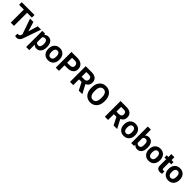

<svg xmlns="http://www.w3.org/2000/svg" viewBox="752 -3343 6148 6148"><g transform="rotate(45 3826.0 -268.5)"><path d="M598.6 -592.3H380.9V0H234.4V-592.3H19.5V-710.9H598.6Z M830.1 -199.7 927.7 -528.3H1079.1L866.7 82L855 109.9Q807.6 213.4 698.7 213.4Q668 213.4 636.2 204.1V97.2L657.7 97.7Q697.8 97.7 717.5 85.4Q737.3 73.2 748.5 44.9L765.1 1.5L580.1 -528.3H731.9Z M1610.4 -259.3Q1610.4 -137.2 1554.9 -63.7Q1499.5 9.8 1405.3 9.8Q1325.2 9.8 1275.9 -45.9V203.1H1134.8V-528.3H1265.6L1270.5 -476.6Q1321.8 -538.1 1404.3 -538.1Q1502 -538.1 1556.2 -465.8Q1610.4 -393.6 1610.4 -266.6ZM1469.2 -269.5Q1469.2 -343.3 1443.1 -383.3Q1417 -423.3 1367.2 -423.3Q1300.8 -423.3 1275.9 -372.6V-156.2Q1301.8 -104 1368.2 -104Q1469.2 -104 1469.2 -269.5Z M1675.8 -269Q1675.8 -347.7 1706.1 -409.2Q1736.3 -470.7 1793.2 -504.4Q1850.1 -538.1 1925.3 -538.1Q2032.2 -538.1 2099.9 -472.7Q2167.5 -407.2 2175.3 -294.9L2176.3 -258.8Q2176.3 -137.2 2108.4 -63.7Q2040.5 9.8 1926.3 9.8Q1812 9.8 1743.9 -63.5Q1675.8 -136.7 1675.8 -262.7ZM1816.9 -258.8Q1816.9 -183.6 1845.2 -143.8Q1873.5 -104 1926.3 -104Q1977.5 -104 2006.3 -143.3Q2035.2 -182.6 2035.2 -269Q2035.2 -342.8 2006.3 -383.3Q1977.5 -423.8 1925.3 -423.8Q1873.5 -423.8 1845.2 -383.5Q1816.9 -343.3 1816.9 -258.8Z M2418.9 -250.5V0H2272.5V-710.9H2549.8Q2629.9 -710.9 2690.7 -681.6Q2751.5 -652.3 2784.2 -598.4Q2816.9 -544.4 2816.9 -475.6Q2816.9 -371.1 2745.4 -310.8Q2673.8 -250.5 2547.4 -250.5ZM2418.9 -369.1H2549.8Q2607.9 -369.1 2638.4 -396.5Q2668.9 -423.8 2668.9 -474.6Q2668.9 -526.9 2638.2 -559.1Q2607.4 -591.3 2553.2 -592.3H2418.9Z M3180.7 -260.3H3064V0H2917.5V-710.9H3181.6Q3307.6 -710.9 3376 -654.8Q3444.3 -598.6 3444.3 -496.1Q3444.3 -423.3 3412.8 -374.8Q3381.3 -326.2 3317.4 -297.4L3471.2 -6.8V0H3314ZM3064 -378.9H3182.1Q3237.3 -378.9 3267.6 -407Q3297.9 -435.1 3297.9 -484.4Q3297.9 -534.7 3269.3 -563.5Q3240.7 -592.3 3181.6 -592.3H3064Z M4139.6 -339.4Q4139.6 -234.4 4102.5 -155.3Q4065.4 -76.2 3996.3 -33.2Q3927.2 9.8 3837.9 9.8Q3749.5 9.8 3680.2 -32.7Q3610.8 -75.2 3572.8 -154.1Q3534.7 -232.9 3534.2 -335.4V-370.6Q3534.2 -475.6 3572 -555.4Q3609.9 -635.3 3679 -678Q3748 -720.7 3836.9 -720.7Q3925.8 -720.7 3994.9 -678Q4064 -635.3 4101.8 -555.4Q4139.6 -475.6 4139.6 -371.1ZM3991.2 -371.6Q3991.2 -483.4 3951.2 -541.5Q3911.1 -599.6 3836.9 -599.6Q3763.2 -599.6 3723.1 -542.2Q3683.1 -484.9 3682.6 -374V-339.4Q3682.6 -230.5 3722.7 -170.4Q3762.7 -110.4 3837.9 -110.4Q3911.6 -110.4 3951.2 -168.2Q3990.7 -226.1 3991.2 -336.9Z M4758.3 -260.3H4641.6V0H4495.1V-710.9H4759.3Q4885.3 -710.9 4953.6 -654.8Q5022 -598.6 5022 -496.1Q5022 -423.3 4990.5 -374.8Q4959 -326.2 4895 -297.4L5048.8 -6.8V0H4891.6ZM4641.6 -378.9H4759.8Q4814.9 -378.9 4845.2 -407Q4875.5 -435.1 4875.5 -484.4Q4875.5 -534.7 4846.9 -563.5Q4818.4 -592.3 4759.3 -592.3H4641.6Z M5102.1 -269Q5102.1 -347.7 5132.3 -409.2Q5162.6 -470.7 5219.5 -504.4Q5276.4 -538.1 5351.6 -538.1Q5458.5 -538.1 5526.1 -472.7Q5593.8 -407.2 5601.6 -294.9L5602.5 -258.8Q5602.5 -137.2 5534.7 -63.7Q5466.8 9.8 5352.5 9.8Q5238.3 9.8 5170.2 -63.5Q5102.1 -136.7 5102.1 -262.7ZM5243.2 -258.8Q5243.2 -183.6 5271.5 -143.8Q5299.8 -104 5352.5 -104Q5403.8 -104 5432.6 -143.3Q5461.4 -182.6 5461.4 -269Q5461.4 -342.8 5432.6 -383.3Q5403.8 -423.8 5351.6 -423.8Q5299.8 -423.8 5271.5 -383.5Q5243.2 -343.3 5243.2 -258.8Z M6165.5 -259.3Q6165.5 -132.3 6111.3 -61.3Q6057.1 9.8 5960 9.8Q5874 9.8 5822.8 -56.2L5816.4 0H5689.5V-750H5830.6V-481Q5879.4 -538.1 5959 -538.1Q6055.7 -538.1 6110.6 -467Q6165.5 -396 6165.5 -267.1ZM6024.4 -269.5Q6024.4 -349.6 5999 -386.5Q5973.6 -423.3 5923.3 -423.3Q5856 -423.3 5830.6 -368.2V-159.7Q5856.4 -104 5924.3 -104Q5992.7 -104 6014.2 -171.4Q6024.4 -203.6 6024.4 -269.5Z M6230.5 -269Q6230.5 -347.7 6260.7 -409.2Q6291 -470.7 6347.9 -504.4Q6404.8 -538.1 6480 -538.1Q6586.9 -538.1 6654.5 -472.7Q6722.2 -407.2 6730 -294.9L6731 -258.8Q6731 -137.2 6663.1 -63.7Q6595.2 9.8 6481 9.8Q6366.7 9.8 6298.6 -63.5Q6230.5 -136.7 6230.5 -262.7ZM6371.6 -258.8Q6371.6 -183.6 6399.9 -143.8Q6428.2 -104 6481 -104Q6532.2 -104 6561 -143.3Q6589.8 -182.6 6589.8 -269Q6589.8 -342.8 6561 -383.3Q6532.2 -423.8 6480 -423.8Q6428.2 -423.8 6399.9 -383.5Q6371.6 -343.3 6371.6 -258.8Z M6986.8 -658.2V-528.3H7077.1V-424.8H6986.8V-161.1Q6986.8 -131.8 6998 -119.1Q7009.3 -106.4 7041 -106.4Q7064.5 -106.4 7082.5 -109.9V-2.9Q7041 9.8 6997.1 9.8Q6848.6 9.8 6845.7 -140.1V-424.8H6768.6V-528.3H6845.7V-658.2Z M7119.1 -269Q7119.1 -347.7 7149.4 -409.2Q7179.7 -470.7 7236.6 -504.4Q7293.5 -538.1 7368.7 -538.1Q7475.6 -538.1 7543.2 -472.7Q7610.8 -407.2 7618.7 -294.9L7619.6 -258.8Q7619.6 -137.2 7551.8 -63.7Q7483.9 9.8 7369.6 9.8Q7255.4 9.8 7187.3 -63.5Q7119.1 -136.7 7119.1 -262.7ZM7260.3 -258.8Q7260.3 -183.6 7288.6 -143.8Q7316.9 -104 7369.6 -104Q7420.9 -104 7449.7 -143.3Q7478.5 -182.6 7478.5 -269Q7478.5 -342.8 7449.7 -383.3Q7420.9 -423.8 7368.7 -423.8Q7316.9 -423.8 7288.6 -383.5Q7260.3 -343.3 7260.3 -258.8Z"/></g></svg>

Font: TypoPRO Roboto
Style: Bold
Weight: 700
Designer: Google
Version: Version 2.136; 2016